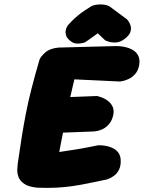

<svg xmlns="http://www.w3.org/2000/svg" viewBox="-20 -870 665 888"><path d="M152 -2Q111 -6 91 -20.5Q71 -35 65 -53Q59 -71 60 -87.5Q61 -104 62 -113Q72 -184 81 -239.5Q90 -295 100 -346.5Q110 -398 125 -457Q140 -516 163 -595Q169 -609 189.5 -627.5Q210 -646 251 -650L517 -657Q517 -657 529.5 -656.5Q542 -656 559 -652.5Q576 -649 592.5 -640Q609 -631 618.5 -614Q628 -597 624 -570Q619 -543 605 -527.5Q591 -512 574.5 -504.5Q558 -497 546.5 -495Q535 -493 535 -493L324 -503Q312 -452 304 -417Q296 -382 290.5 -355Q285 -328 280 -302.5Q275 -277 269 -245Q263 -213 254 -167Q285 -172 303 -174.5Q321 -177 332.5 -179Q344 -181 356 -183Q368 -185 385.5 -188.5Q403 -192 434 -198Q434 -198 444 -198Q454 -198 469 -195.5Q484 -193 499.5 -186Q515 -179 525.5 -166.5Q536 -154 538 -134Q540 -105 531 -86.5Q522 -68 508.5 -58Q495 -48 484.5 -44Q474 -40 474 -40Q426 -30 387.5 -22Q349 -14 313.5 -9Q278 -4 239.5 -2Q201 0 152 -2ZM126 -251 148 -415 429 -426Q429 -426 438 -423.5Q447 -421 459.5 -415.5Q472 -410 483.5 -400Q495 -390 501.5 -375Q508 -360 504 -339Q498 -311 483.5 -295Q469 -279 453 -272Q437 -265 425.5 -263.5Q414 -262 414 -262ZM305 -681Q289 -694 285.5 -706.5Q282 -719 284 -729.5Q286 -740 290 -746.5Q294 -753 294 -753Q310 -771 324 -784Q338 -797 354 -809Q370 -821 396 -837Q406 -845 425 -848Q444 -851 464 -848Q484 -845 498 -832L568 -780Q568 -780 574 -772Q580 -764 584 -751Q588 -738 583 -722Q578 -706 555 -689Q535 -674 514.5 -673.5Q494 -673 480.5 -678Q467 -683 467 -683L432 -716Q419 -706 402.5 -694.5Q386 -683 373 -674Q373 -674 362 -671Q351 -668 335 -668.5Q319 -669 305 -681Z"/></svg>

Font: Sour Gummy Black
Style: Italic
Weight: 900
Italic angle: -11.3°
Designer: Stefie Justprince
Foundry: Eifetstype
Version: Version 1.000